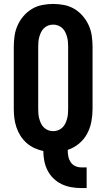

<svg xmlns="http://www.w3.org/2000/svg" viewBox="-20 -763 540 975"><path d="M392 192Q367 192 341.5 187.5Q316 183 293 172Q270 161 251.5 143Q233 125 221.5 102.5Q210 80 205 54.5Q200 29 200 4Q177 -1 155 -11Q133 -21 115 -37Q97 -53 84 -73.5Q71 -94 63.5 -116.5Q56 -139 53 -162.5Q50 -186 50 -210V-525Q50 -553 54 -581Q58 -609 69.5 -634.5Q81 -660 99.5 -681.5Q118 -703 142 -717.5Q166 -732 194 -737.5Q222 -743 250 -743Q278 -743 306 -737.5Q334 -732 358 -717.5Q382 -703 400.5 -681.5Q419 -660 430.5 -634.5Q442 -609 446 -581Q450 -553 450 -525V-210Q450 -178 444 -145.5Q438 -113 422.5 -84Q407 -55 381 -33.5Q355 -12 324 -2V0Q324 16 327 31.5Q330 47 338.5 60Q347 73 361.5 80Q376 87 392 87H420V192ZM250 -97Q263 -97 275 -101.5Q287 -106 296.5 -115Q306 -124 311.5 -135.5Q317 -147 320.5 -159.5Q324 -172 325 -185Q326 -198 326 -210V-525Q326 -537 325 -550Q324 -563 320.5 -575.5Q317 -588 311.5 -599.5Q306 -611 296.5 -620Q287 -629 275 -633.5Q263 -638 250 -638Q237 -638 225 -633.5Q213 -629 203.5 -620Q194 -611 188.5 -599.5Q183 -588 179.5 -575.5Q176 -563 175 -550Q174 -537 174 -525V-210Q174 -198 175 -185Q176 -172 179.5 -159.5Q183 -147 188.5 -135.5Q194 -124 203.5 -115Q213 -106 225 -101.5Q237 -97 250 -97Z"/></svg>

Font: Iosevka Term Curly Extrabold
Style: Regular
Weight: 800
Designer: Belleve Invis
Foundry: Belleve Invis
Version: Version 32.3.0